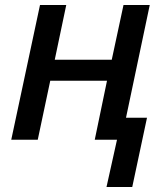

<svg xmlns="http://www.w3.org/2000/svg" viewBox="-20 -559 661 768"><path d="M406 189H509L568 -88H484L579 -539H474L427 -320H199L245 -539H140L25 0H131L181 -236H408L359 0H448Z"/></svg>

Font: Noto Sans Medium
Style: Italic
Weight: 500
Italic angle: -12°
Designer: Monotype Design Team
Foundry: Monotype Imaging Inc.
Version: Version 2.013